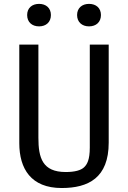

<svg xmlns="http://www.w3.org/2000/svg" viewBox="-20 -960 660 990"><path d="M298 9.5C435 9.5 540.5 -42.5 540.5 -224.5V-730H443V-199C443 -135.5 429 -111.5 412.5 -96.5C396.5 -82 366 -73 319 -73C198.5 -73 178 -146.5 178 -249.5V-730H79.5V-221.5C79.5 -90.5 139.5 9.5 298 9.5ZM181.5 -824C217.5 -824 242.5 -846 242.5 -882.5C242.5 -918.5 217.5 -940 181.5 -940C145 -940 120 -918.5 120 -882.5C120 -846 145 -824 181.5 -824ZM439 -824C475.5 -824 500.5 -846 500.5 -882.5C500.5 -918.5 475.5 -940 439 -940C403 -940 377.5 -918.5 377.5 -882.5C377.5 -846 403 -824 439 -824Z"/></svg>

Font: Monaspace Argon
Style: Regular
Weight: 400
Designer: Riley Cran & the Lettermatic Team
Foundry: Lettermatic
Version: Version 1.200 (Monaspace Argon)